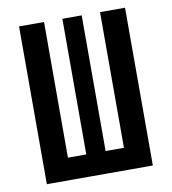

<svg xmlns="http://www.w3.org/2000/svg" viewBox="-79 -762 744 831"><g transform="rotate(-10 293.0 -346.5)"><path d="M416 0V-693.4H525.9V0ZM80.6 0V-97.2H507.8V0ZM60.1 0V-693.4H169.9V0ZM250.5 0V-693.4H335.4V0Z"/></g></svg>

Font: Cascadia Code Medium
Style: Regular
Weight: 500
Monospace: yes
Designer: Aaron Bell
Foundry: Saja Typeworks
Version: Version 2407.024